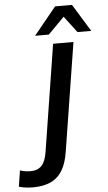

<svg xmlns="http://www.w3.org/2000/svg" viewBox="-137 -982 680 1212"><g transform="rotate(-5 203.5 -376.0)"><path d="M20 187Q3 187 -20.5 184.5Q-44 182 -67 175L-51 73Q-32 80 -15 82Q2 84 15 84Q61 84 86 57Q111 30 120 -29L227 -705H356L247 -19Q236 53 208.5 98.5Q181 144 135 165.5Q89 187 20 187ZM118 -765 260 -939H367L474 -765H387L308 -869L205 -765Z"/></g></svg>

Font: Mulish ExtraLight
Style: Italic
Weight: 200
Italic angle: -9°
Designer: Vernon Adams
Foundry: Vernon Adams
Version: Version 3.603